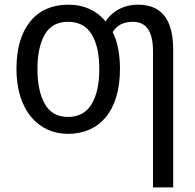

<svg xmlns="http://www.w3.org/2000/svg" viewBox="-20 -566 841 826"><path d="M496.1 -269C496.1 -331.5 486.3 -385.3 464.8 -428.2C482.4 -457.5 512.2 -472.2 551.8 -472.2C610.8 -472.2 638.2 -429.2 638.2 -345.2V240.2H725.1V-349.1C725.1 -486.3 673.3 -545.9 571.8 -545.9C519 -545.9 467.3 -523.4 434.1 -474.1C394 -522 340.8 -545.9 273.9 -545.9C204.6 -545.9 149.9 -522 110.4 -474.1C70.8 -425.8 50.8 -357.4 50.8 -269C50.8 -90.8 145.5 9.8 272 9.8C410.2 9.8 496.1 -90.8 496.1 -269ZM141.1 -269C141.1 -332 151.9 -381.8 172.9 -418C193.8 -454.1 227.1 -472.2 272.9 -472.2C318.8 -472.2 352.5 -454.1 374.5 -418C396.5 -381.8 407.2 -332 407.2 -269C407.2 -205.6 396.5 -155.3 374.5 -118.7C352.5 -81.5 318.8 -63 272.9 -63C227.1 -63 193.8 -81.5 172.9 -118.7C151.9 -155.3 141.1 -205.6 141.1 -269Z"/></svg>

Font: Avrile Sans
Style: Regular
Weight: 400
Designer: Monotype Design Team, Google (font), Stefan Peev (BGR Cyrillic), Cristiano Sobral (main changes)
Foundry: The Avrile Sans Project Authors
Version: Version 3.110